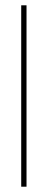

<svg xmlns="http://www.w3.org/2000/svg" viewBox="-20 -605 180 724"><path d="M60 99V-585H80V99Z"/></svg>

Font: Rozha One
Style: Regular
Weight: 400
Designer: Tim Donaldson, Indian Type Foundry
Foundry: Indian Type Foundry
Version: Version 1.300;PS 1.0;hotconv 1.0.78;makeotf.lib2.5.61930; tt